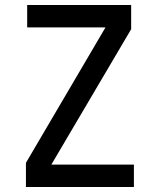

<svg xmlns="http://www.w3.org/2000/svg" viewBox="-20 -750 640 770"><path d="M84 0V-97L403 -640H89V-730H506V-633L186 -90H517V0Z"/></svg>

Font: Tiny Medium
Style: Regular
Weight: 500
Monospace: yes
Designer: Philipp Nurullin, Konstantin Bulenkov
Foundry: JetBrains
Version: Version 2.251; ttfautohint (v1.8.4.7-5d5b)